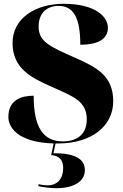

<svg xmlns="http://www.w3.org/2000/svg" viewBox="-20 -744 645 1009"><path d="M284 10C462 10 575 -82 575 -212C575 -345 488 -390 380 -438C237 -501 183 -526 183 -605C183 -676 227 -713 288 -713C366 -713 402 -651 402 -509C509 -509 547 -548 547 -598C547 -659 477 -724 315 -724C163 -724 46 -646 46 -518C46 -385 143 -337 240 -293C365 -237 436 -214 436 -116C436 -45 392 -1 311 -1C205 -1 157 -77 157 -241C90 -241 24 -218 24 -129C24 -80 66 4 262 10L249 71C291 74 312 97 312 139C312 193 284 230 229 230C215 230 199 228 182 224V234C206 241 255 245 276 245C369 245 426 209 426 150C426 89 370 61 261 61L272 10C276 10 280 10 284 10Z"/></svg>

Font: Noto Serif Display Black
Style: Regular
Weight: 900
Designer: Monotype Design Team
Foundry: Monotype Imaging Inc.
Version: Version 2.009